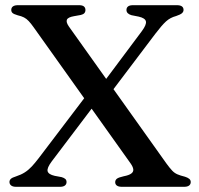

<svg xmlns="http://www.w3.org/2000/svg" viewBox="-20 -720 766 740"><path d="M621.9 -89.2Q634.8 -71.6 643.8 -62.2Q652.8 -52.8 663.9 -48.1Q674.9 -43.3 692.9 -38.9Q703.4 -35.6 709.3 -30.8Q715.1 -26 715.1 -18.4Q715.1 -9.8 708.8 -4.9Q702.5 0 689.5 0H449.6Q436.9 0 430.4 -4.8Q424 -9.5 424 -17.8Q424 -26 430.5 -31.2Q437.1 -36.3 456.9 -40.7Q477.3 -44.6 486 -51.2Q494.8 -57.7 493.7 -67.4Q492.6 -77.1 482.9 -90.8L110.1 -614.3Q99.1 -629.9 90.6 -638.8Q82.2 -647.8 72.5 -652.8Q62.8 -657.8 48.1 -661.1Q32.8 -665.6 28.1 -670.1Q23.4 -674.6 23.4 -681.6Q23.4 -690.4 29.8 -695.2Q36.3 -700 49.3 -700H284.5Q297.7 -700 303.5 -695.1Q309.3 -690.2 309.3 -681.6Q309.3 -674.1 305.1 -669.3Q300.8 -664.6 291.7 -662.4L265 -657.6Q241.9 -653.6 237.9 -644.1Q233.8 -634.7 245.5 -617.8ZM397 -349.4 353.5 -368.1 527.1 -600.5Q545.1 -624.9 542.4 -637.5Q539.7 -650.2 514.7 -655.9L486.5 -661.5Q477.7 -664.1 472.6 -669Q467.4 -674 467.4 -681.6Q467.4 -690.4 473.6 -695.2Q479.7 -700 492.6 -700H661.8Q687.4 -700 687.4 -681.7Q687.4 -674.4 681.1 -668.9Q674.7 -663.5 658.7 -658.2Q636.2 -652.3 619.9 -637.5Q603.6 -622.7 578.8 -590ZM320.8 -362.8 364.1 -342.1 179.2 -97.7Q160.4 -72.5 163.5 -60.2Q166.6 -47.8 190.8 -42.3L217.6 -37.3Q227 -34.5 231.8 -30.2Q236.5 -25.8 236.5 -18.4Q236.5 -10.1 230.3 -5.1Q224 0 211.3 0H41.9Q29.4 0 23 -5.1Q16.5 -10.1 16.5 -18.7Q16.5 -25.4 21.6 -30.5Q26.8 -35.6 42.4 -40.4Q61.2 -46.5 75.3 -55.5Q89.4 -64.4 102 -77.9Q114.6 -91.3 129.3 -110.6Z"/></svg>

Font: Fraunces
Style: Regular
Weight: 900
Version: Version 1.000;[b76b70a41]